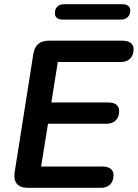

<svg xmlns="http://www.w3.org/2000/svg" viewBox="-20 -900 660 920"><path d="M113 0Q77 0 61 -19Q45 -38 50 -73L140 -643Q145 -674 163.5 -689.5Q182 -705 213 -705H566Q592 -705 606 -694.5Q620 -684 620 -664Q620 -635 603.5 -619Q587 -603 560 -603H257L226 -409H498Q524 -409 537.5 -398.5Q551 -388 551 -368Q551 -339 534.5 -323Q518 -307 491 -307H210L177 -102H470Q496 -102 510 -91.5Q524 -81 524 -61Q524 -32 507.5 -16Q491 0 464 0ZM283 -806Q243 -806 243 -837Q243 -857 255 -868.5Q267 -880 287 -880H564Q604 -880 604 -849Q604 -830 592 -818Q580 -806 560 -806Z"/></svg>

Font: Nunito ExtraLight
Style: Bold Italic
Weight: 700
Italic angle: -9°
Version: Version 3.602